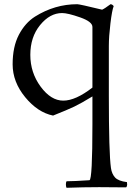

<svg xmlns="http://www.w3.org/2000/svg" viewBox="-20 -529 641 912"><path d="M465 -483Q477 -488 505 -509Q513 -509 520 -500Q512 -480 504.5 -417.5Q497 -355 497 -311V-75Q497 199 507 269Q511 297 526.5 314Q542 331 583 336Q584 340 584 348Q584 356 579 361Q524 360 451 360Q378 360 296 363Q293 357 293 347Q293 337 296 332Q330 332 405 327Q419 324 419 61V-71Q365 -38 332.5 -22.5Q300 -7 232 20Q159 5 99.5 -67.5Q40 -140 40 -223.5Q40 -307 69.5 -363.5Q99 -420 146 -450Q240 -509 347 -509Q358 -509 465 -483ZM419 -113V-401Q419 -426 360.5 -446.5Q302 -467 275 -467Q217 -467 170.5 -410Q124 -353 124 -268.5Q124 -184 173 -117.5Q222 -51 280.5 -51Q339 -51 419 -113Z"/></svg>

Font: Rosarivo
Style: Regular
Weight: 400
Designer: Pablo Ugerman
Foundry: Pablo Ugerman
Version: Version 1.003